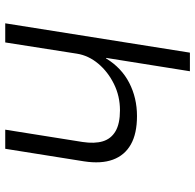

<svg xmlns="http://www.w3.org/2000/svg" viewBox="-26 -719 745 733"><g transform="rotate(90 346.5 -352.5)"><path d="M69 0 181 -705H252L201 -385H203Q239 -444 296.5 -473.5Q354 -503 423 -503Q490 -503 531.5 -479.5Q573 -456 589.5 -411Q606 -366 596 -301L548 0H475L522 -295Q529 -341 519.5 -372.5Q510 -404 481 -421Q452 -438 401 -438Q347 -438 300.5 -415Q254 -392 223 -355Q192 -318 185 -274L142 0Z"/></g></svg>

Font: Nunito Sans 7pt SemiExpanded Light
Style: Italic
Weight: 300
Width: 6
Italic angle: -9°
Designer: Vernon Adams
Foundry: Vernon Adams
Version: Version 3.101;gftools[0.9.27]